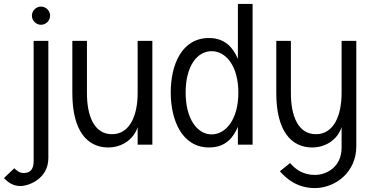

<svg xmlns="http://www.w3.org/2000/svg" viewBox="-78 -730 1875 969"><path d="M83 -650.9C83 -625 105 -605 128.9 -605C153.8 -605 174.8 -626 174.8 -650.9C174.8 -676.8 152.8 -696.8 128.9 -696.8C104 -696.8 83 -675.8 83 -650.9ZM-58.1 168.9C-39.1 187 -17.1 209 26.9 209C61 209 166 175.8 166 67.9V0V-523.9H91.8V0V83C91.8 124 75.2 143.1 42 143.1C18.1 143.1 5.9 129.9 -5.9 119.1Z M616.7 -523.9V-260.3C616.7 -148.9 578.1 -52.7 487.3 -52.7C396.5 -52.7 360.8 -146 360.8 -259.8V-523.9H287.1V-259.8C287.1 -68.4 363.3 14.2 467.8 14.2C544.9 14.2 599.6 -33.7 616.7 -88.4V0H690.9V-523.9Z M1122.6 -710V-432.6C1099.6 -486.3 1060.5 -538.1 976.6 -538.1C839.8 -538.1 783.7 -404.3 783.7 -263.2C783.7 -124.5 839.8 14.2 977.1 14.2C1062.5 14.2 1099.6 -37.1 1122.6 -89.8V0H1196.8V-710ZM858.9 -263.2C858.9 -398.4 918 -471.7 990.2 -471.7C1062.5 -471.7 1125 -396.5 1125 -262.2C1125 -128.9 1062.5 -51.8 990.2 -51.8C918 -51.8 858.9 -128.9 858.9 -263.2Z M1720.2 8.8V-523.9H1646V-260.3C1646 -148.9 1607.4 -52.7 1516.6 -52.7C1425.8 -52.7 1390.1 -146 1390.1 -259.8V-523.9H1316.4V-259.8C1316.4 -68.4 1392.6 14.2 1497.1 14.2C1574.2 14.2 1628.9 -33.7 1646 -88.4V16.1C1646 109.9 1572.8 152.8 1511.7 152.8C1449.7 152.8 1411.6 123 1386.2 92.8L1334.5 134.3C1368.7 173.8 1423.8 219.2 1511.7 219.2C1610.8 219.2 1720.2 142.1 1720.2 8.8Z"/></svg>

Font: Tuffy
Style: Regular
Weight: 500
Designer: Thatcher Ulrich, Karoly Barta and Michael Everson
Version: Version 001.270